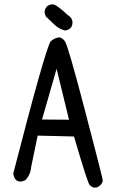

<svg xmlns="http://www.w3.org/2000/svg" viewBox="-20 -854 540 882"><path d="M278 -714Q251 -721 231 -740Q211 -759 191 -778Q185 -789 185 -799Q185 -812 196 -825Q209 -834 222 -834Q239 -834 291 -785Q313 -772 313 -750Q312 -718 278 -714ZM416 8Q404 8 392 -4Q383 -11 320 -227L153 -231L123 -86Q120 -50 96 -26Q83 -20 73 -20Q47 -20 41 -57Q188 -628 213 -665Q236 -682 252 -682Q265 -682 278.5 -664Q292 -646 370 -348Q452 -34 452 -26Q452 -14 440.5 -3Q429 8 416 8ZM297 -304 240 -538 173 -305Z"/></svg>

Font: Xiaolai SC
Style: Regular
Weight: 400
Designer: Nozomi Seto 瀬戸のぞみ
Version: Version 3.11;December 4, 2020;FontCreator 13.0.0.2613 64-bit